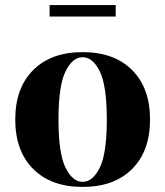

<svg xmlns="http://www.w3.org/2000/svg" viewBox="-20 -720 650 755"><path d="M40 -250Q40 -374 110.5 -444.5Q181 -515 305 -515Q429 -515 499.5 -444.5Q570 -374 570 -250Q570 -126 499.5 -55.5Q429 15 305 15Q181 15 110.5 -55.5Q40 -126 40 -250ZM400 -250Q400 -383 372.5 -439Q345 -495 305 -495Q265 -495 237.5 -439Q210 -383 210 -250Q210 -117 237.5 -61Q265 -5 305 -5Q345 -5 372.5 -61Q400 -117 400 -250ZM175 -655V-700H435V-655Z"/></svg>

Font: Yeseva One
Style: Regular
Weight: 400
Designer: Jovanny Lemonad
Foundry: Jovanny Lemonad
Version: Version 2.000